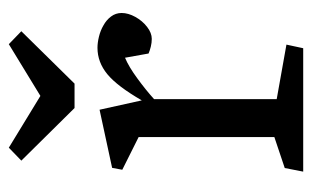

<svg xmlns="http://www.w3.org/2000/svg" viewBox="-158 -560 718 442"><g transform="rotate(-90 201.0 -339.0)"><path d="M31.2 -416.5 35.6 -439.9 169.4 -468.8 190.9 -371.6Q223.6 -428.2 251.2 -450.9Q278.8 -473.6 312 -473.6Q323.7 -473.6 337.6 -470.2Q351.6 -466.8 363.3 -460Q376 -453.1 384 -442.4Q392.1 -431.6 392.1 -418Q392.1 -402.8 383.1 -386.5Q374 -370.1 360.1 -359.4Q346.2 -348.6 332.5 -348.6Q323.7 -348.6 314.7 -350.8Q305.7 -353 298.8 -356L289.1 -410.2Q268.1 -401.4 241.5 -381.8Q214.8 -362.3 193.8 -343.3V-61L319.3 -38.6L311 0H26.9L35.2 -42.5L106.4 -66.4V-378.9ZM320.3 -677.7 350.1 -648.9 229.5 -526.4H173.3L52.2 -648.9L82 -677.7L201.2 -605Z"/></g></svg>

Font: Vesper Libre
Style: Regular
Weight: 400
Designer: Robert Keller & Kimya Gandhi
Foundry: Mota Italic
Version: Version 1.058